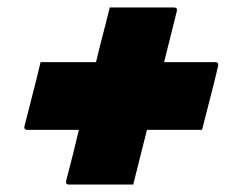

<svg xmlns="http://www.w3.org/2000/svg" viewBox="-20 -558 640 516"><path d="M89 -391H238Q244 -416 250 -440Q257 -467 263.5 -492Q270 -517 275 -538H447Q458 -538 455 -527L421 -391H558Q569 -391 566 -380Q556 -337 545 -295Q534 -253 523 -209H375L338 -62H166Q155 -62 158 -73Q167 -107 175.5 -141Q184 -175 192 -209H54Q43 -209 46 -220Q57 -264 68 -306Q79 -348 89 -391Z"/></svg>

Font: Recursive Mn Lnr St Blk
Style: Italic
Weight: 900
Italic angle: -15°
Monospace: yes
Version: Version 1.079;hotconv 1.0.112;makeotfexe 2.5.65598; ttfautoh